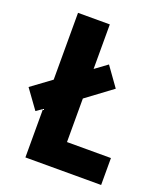

<svg xmlns="http://www.w3.org/2000/svg" viewBox="-149 -869 760 891"><g transform="rotate(20 231.0 -423.0)"><path d="M82 -66V-305L52 -284L-16 -378L82 -450V-780H239V-560L299 -604L367 -509L239 -414V-199H456V-66Z"/></g></svg>

Font: Noto Sans Malayalam UI Condensed ExtraBold
Style: Regular
Weight: 800
Width: 3
Designer: Jelle Bosma - Monotype Design Team
Foundry: Monotype Imaging Inc.
Version: Version 2.104; ttfautohint (v1.8.4.7-5d5b)